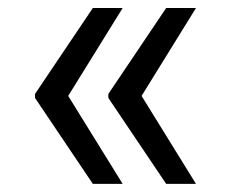

<svg xmlns="http://www.w3.org/2000/svg" viewBox="-20 -534 580 476"><path d="M284.1 -514.2 149.1 -296.2 284.1 -78.1H210.2L66.8 -291.2V-301.1L210.2 -514.2ZM465.9 -514.2 331 -296.2 465.9 -78.1H392L248.6 -291.2V-301.1L392 -514.2Z"/></svg>

Font: TID UI
Style: Regular
Weight: 400
Designer: The TID Project Authors
Foundry: Bakken & Bæck
Version: Version 1.001;hotconv 1.0.109;makeotfexe 2.5.65596